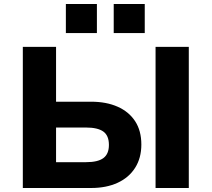

<svg xmlns="http://www.w3.org/2000/svg" viewBox="-20 -939 1058 959"><path d="M94 0V-705H260V-431H435Q511 -431 567.5 -406Q624 -381 655 -333.5Q686 -286 686 -217Q686 -150 655 -101Q624 -52 567.5 -26Q511 0 435 0ZM260 -129H410Q469 -129 496.5 -149.5Q524 -170 524 -215Q524 -262 496 -282Q468 -302 410 -302H260ZM757 0V-705H923V0ZM548 -774V-919H703V-774ZM309 -774V-919H464V-774Z"/></svg>

Font: Nunito Sans 6pt ExtraBold
Style: Regular
Weight: 800
Version: Version 3.101;gftools[0.9.27]